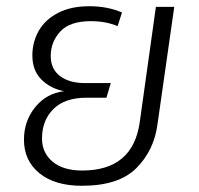

<svg xmlns="http://www.w3.org/2000/svg" viewBox="-20 -584 641 617"><path d="M540 -562 486 -184Q475 -101 418.5 -44Q362 13 243 13Q156 13 106.5 -27.5Q57 -68 57 -135Q57 -195 93 -239.5Q129 -284 186 -291Q143 -299 113.5 -328Q84 -357 84 -406Q84 -449 104.5 -485Q125 -521 166.5 -542.5Q208 -564 267 -564Q325 -564 372 -544L358 -500Q320 -516 272 -516Q204 -516 173.5 -482.5Q143 -449 143 -404Q143 -362 173 -339.5Q203 -317 253 -317H336L322 -270H258Q188 -270 151.5 -233.5Q115 -197 115 -139Q115 -93 149 -64.5Q183 -36 244 -36Q407 -36 429 -191L481 -562Z"/></svg>

Font: FiraGO Light
Style: Italic
Weight: 300
Italic angle: -8°
Designer: bBox Type GmbH
Foundry: bBox Type GmbH
Version: Version 1.001